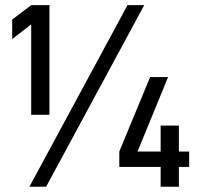

<svg xmlns="http://www.w3.org/2000/svg" viewBox="-20 -710 769 730"><path d="M699.2 -75.2H660.2V0H590.8V-75.2H433.6V-133.8L550.8 -417H619.1L502.9 -133.8H590.8V-232.4H660.2V-133.8H699.2ZM464.8 -690.4H528.3L155.3 0H91.8ZM98.6 -617.2 26.4 -561.5V-635.7L98.6 -690.4H168V-273.4H98.6Z"/></svg>

Font: DINish
Style: Regular
Weight: 400
Designer: Bert Driehuis
Foundry: Playbeing
Version: Version 3.008; git-95204e4c-release